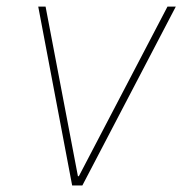

<svg xmlns="http://www.w3.org/2000/svg" viewBox="-20 -566 562 586"><path d="M516.6 -545.9 231.4 0H200.2L96.7 -545.9H119.1L217.8 -28.3H220.7L491.2 -545.9Z"/></svg>

Font: Inter Tight Thin
Style: Italic
Weight: 250
Italic angle: -9.39999°
Designer: Rasmus Andersson
Foundry: rsms
Version: Version 3.004